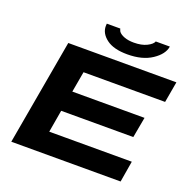

<svg xmlns="http://www.w3.org/2000/svg" viewBox="-150 -1027 1170 1175"><g transform="rotate(20 435.5 -439.5)"><path d="M529.8 -745.1Q440.4 -745.1 393.8 -780Q347.2 -814.9 347.2 -862.8Q347.2 -874 348.1 -878.9H436Q436 -874.5 442.9 -860.8Q454.1 -845.7 480.2 -835.9Q506.3 -826.2 542 -826.2Q593.3 -826.2 626.7 -843Q660.2 -859.9 667 -878.9H758.8Q750.5 -827.1 688.7 -786.1Q627 -745.1 529.8 -745.1ZM45.9 0 167 -687H871.1L847.2 -550.8H315.9L292 -416H762.2L737.8 -282.2H268.1L243.2 -137.2H780.8L757.8 0Z"/></g></svg>

Font: Archivo Expanded
Style: Bold Italic
Weight: 700
Width: 7
Italic angle: -10°
Designer: Hector Gatti
Foundry: Omnibus-Type
Version: Version 2.001